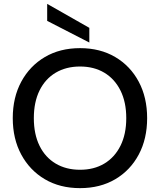

<svg xmlns="http://www.w3.org/2000/svg" viewBox="-20 -961 828 993"><path d="M394 12Q290 12 212 -34Q134 -80 90 -161.5Q46 -243 46 -350Q46 -457 90 -538.5Q134 -620 212 -666Q290 -712 394 -712Q498 -712 576 -666Q654 -620 697.5 -538.5Q741 -457 741 -350Q741 -243 697.5 -161.5Q654 -80 576 -34Q498 12 394 12ZM394 -83Q466 -83 519.5 -115Q573 -147 603 -207Q633 -267 633 -350Q633 -433 603 -493Q573 -553 519.5 -585Q466 -617 394 -617Q322 -617 268 -585Q214 -553 184.5 -493Q155 -433 155 -350Q155 -267 184.5 -207Q214 -147 268 -115Q322 -83 394 -83ZM442 -741 224 -853V-941L442 -817Z"/></svg>

Font: Firefly Display Medium
Style: Regular
Weight: 500
Designer: Colophon Foundry, Jonny Pinhorn
Foundry: Colophon Foundry
Version: Version 1.200; ttfautohint (v1.8.3)